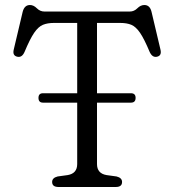

<svg xmlns="http://www.w3.org/2000/svg" viewBox="-20 -746 695 766"><path d="M133.5 -355.5Q133.5 -374 151.5 -374H288V-654.5H195Q169.5 -654.5 151.2 -647Q133 -639.5 116.2 -615Q99.5 -590.5 78 -539Q68 -516 50 -519.5Q28.5 -523.5 35 -549L70.5 -699Q77.5 -726 99.5 -726Q114 -726 127 -713Q140 -700 157 -700H498Q515 -700 528 -713Q541 -726 556 -726Q578 -726 584.5 -699L620 -549Q626.5 -523.5 605.5 -519.5Q587.5 -516 577 -539Q555.5 -590.5 538.8 -615Q522 -639.5 504 -647Q486 -654.5 460 -654.5H367V-374H502.5Q521 -374 521 -355.5Q521 -336.5 502.5 -336.5H367V-91.5Q367 -54 405 -47.5L445 -42Q467 -36.5 467 -20Q467 0 442 0H213.5Q188 0 188 -20Q188 -36.5 210 -42L250 -47.5Q288 -54 288 -91.5V-336.5H151.5Q133.5 -336.5 133.5 -355.5Z"/></svg>

Font: Fraunces 9pt SuperSoft Light
Style: Regular
Weight: 300
Version: Version 1.000;[b76b70a41]